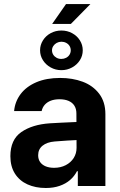

<svg xmlns="http://www.w3.org/2000/svg" viewBox="-20 -925 598 955"><path d="M252.2 -221.3Q213.5 -218.1 191.7 -200.4Q169.8 -182.7 169.8 -152.7Q169.8 -132.6 179.8 -118.6Q189.9 -104.6 207.8 -97.4Q225.7 -90.3 249 -90.3Q281.4 -90.3 307 -103.5Q332.5 -116.7 346.7 -139.3Q360.8 -161.9 360.8 -189.6L360 -360.9Q360 -383.2 350.1 -399.1Q340.1 -415 321.3 -423.1Q302.5 -431.3 275.8 -431.3Q251.4 -431.3 233 -424.3Q214.7 -417.3 202.9 -404.2Q191.1 -391 187.2 -372.7H50.2Q54.4 -419.5 82.5 -457Q110.6 -494.4 160.7 -515.9Q210.8 -537.3 279.2 -537.3Q340.8 -537.3 391.5 -518.4Q442.1 -499.5 473.2 -458.9Q504.2 -418.3 504.2 -357.3V0H367.1V-73.4H362.9Q349.6 -47.9 328.3 -29.5Q307 -11.1 276.6 -0.5Q246.3 10.1 207.8 10.1Q156.5 10.1 116.7 -7.9Q76.9 -25.9 54.2 -61.5Q31.6 -97.2 31.6 -148.2Q31.6 -230.4 86.2 -268.2Q140.8 -305.9 228.5 -311.7Q250.4 -313 283 -314.7Q315.7 -316.3 342 -317.4Q357.1 -318.2 366.7 -318.4L367.7 -228.7Q351.6 -228 314.4 -225.8Q277.3 -223.6 252.2 -221.3ZM308.4 -904.8H429.7L332.4 -805.9H239.4ZM179.3 -674.8Q179.3 -701.5 193.6 -724.2Q207.8 -746.9 232.2 -760.1Q256.5 -773.2 285.3 -773.2Q314.2 -773.2 338.6 -760.1Q363.1 -746.9 377.4 -724.2Q391.6 -701.5 391.6 -674.8Q391.6 -647.9 377.4 -625.5Q363.1 -603 338.6 -589.5Q314.2 -576 285.3 -576Q256.5 -576 232.2 -589.5Q207.8 -603 193.6 -625.5Q179.3 -647.9 179.3 -674.8ZM331.9 -674.8Q331.9 -686.6 325.9 -696.4Q319.9 -706.2 309.1 -711.8Q298.3 -717.5 285.3 -717.5Q272.7 -717.3 262.1 -711.6Q251.5 -705.8 245.1 -696.1Q238.7 -686.4 238.7 -674.8Q238.7 -662.7 244.9 -652.9Q251.1 -643.1 261.8 -637.4Q272.5 -631.7 285.3 -631.9Q298 -631.9 308.8 -637.5Q319.6 -643.1 325.8 -653Q331.9 -662.9 331.9 -674.8Z"/></svg>

Font: Pretendard Variable
Style: Regular
Weight: 400
Designer: Base glyphs from Inter by Rasmus Andersson; Hangul glyphs from Noto Sans CJK(Source Han Sans) by Jang Soo-young and Kang
Foundry: Kil Hyung-jin
Version: Version 1.100;FEAKit 1.0